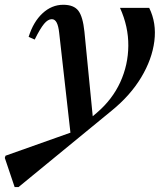

<svg xmlns="http://www.w3.org/2000/svg" viewBox="-123 -516 684 792"><path d="M-62.6 255.7 -103.2 135.3 -100.2 126.3 184.2 25.4 205.8 9.4 277.1 -51.4Q340.4 -105.7 373.1 -176.9Q405.7 -248.2 406.3 -327.2Q407 -406.2 372 -483.6H492.4Q523.2 -421.2 513.7 -346.2Q504.2 -271.3 459.6 -197Q415.1 -122.7 338.2 -60L-46.6 255.7ZM169.8 51.2 121.2 -380Q118.1 -408.9 110.7 -422.9Q103.3 -436.9 90.8 -436.9Q74.7 -436.9 58.8 -417.7Q42.8 -398.5 20.1 -352.8L-4.9 -363.8Q14.5 -426 52.5 -461.2Q90.4 -496.3 138 -496.3Q181.2 -496.3 200 -472Q218.9 -447.6 225.3 -384.8L261.2 -19Z"/></svg>

Font: Platypi Light
Style: Italic
Weight: 300
Italic angle: -13°
Designer: David Sargent
Foundry: Bolt Cutter Type
Version: Version 1.200